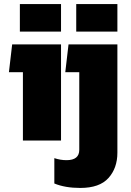

<svg xmlns="http://www.w3.org/2000/svg" viewBox="-20 -693 644 947"><path d="M78 -537V-673H281V-537ZM356 -537V-673H559V-537ZM376 234Q301 234 248 212V87Q278 97 308 97Q371 97 371 46V-337H302L318 -474H559V60Q559 136 515 185Q471 234 376 234ZM93 0V-337H24L40 -474H281V0Z"/></svg>

Font: Kanit
Style: Bold
Weight: 700
Designer: Katatrad Team
Foundry: CadsonDemak
Version: Version 2.000; ttfautohint (v1.8.3)